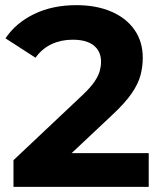

<svg xmlns="http://www.w3.org/2000/svg" viewBox="-20 -732 630 752"><path d="M32.8 0V-104.6L303.3 -359.7Q334.6 -389.3 350 -412.1Q365.4 -434.8 370.6 -453.7Q375.8 -472.7 375.8 -489.5Q375.8 -530.6 347.7 -553.5Q319.5 -576.5 264.4 -576.5Q219.5 -576.5 182.1 -559.1Q144.8 -541.7 119.1 -506L1.5 -581.8Q41.3 -641.7 113.1 -676.7Q184.8 -711.8 279.1 -711.8Q357.3 -711.8 415.9 -686.6Q474.5 -661.4 506.8 -615.1Q539.2 -568.8 539.2 -505.4Q539.2 -471.4 530.4 -437.7Q521.6 -404.1 496.2 -366.9Q470.8 -329.7 421.6 -283.7L197.8 -73.2L167.5 -132.3H562.5V0Z"/></svg>

Font: Montserrat Thin
Style: Regular
Weight: 100
Designer: Julieta Ulanovsky
Foundry: Julieta Ulanovsky
Version: Version 9.000